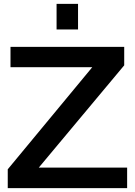

<svg xmlns="http://www.w3.org/2000/svg" viewBox="-20 -971 696 991"><path d="M272 -818.8V-951.2H382.8V-818.8ZM20 0V-97.2L456.1 -624H34.2V-729H621.1V-633.8L180.2 -106H636.2V0Z"/></svg>

Font: BDO Grotesk Medium
Style: Regular
Weight: 500
Designer: Deni Anggara
Foundry: Lokal Container
Version: Version 2.000